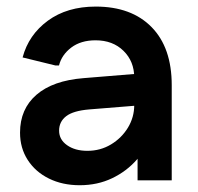

<svg xmlns="http://www.w3.org/2000/svg" viewBox="-20 -540 593 575"><path d="M218.7 14.7Q167 14.7 126.5 -5.3Q86 -25.3 63 -61Q40 -96.7 40 -142.7Q40 -213.7 89.2 -256.2Q138.3 -298.7 230.3 -306L425.7 -322V-226.7L247.3 -212.3Q199.3 -208.3 178.2 -192Q157 -175.7 157 -148.7Q157 -122 180.8 -105.2Q204.7 -88.3 241.7 -88.3Q280.7 -88.3 312.5 -107.5Q344.3 -126.7 363.2 -157.8Q382 -189 382 -225.3V-307.7Q382 -356.3 349.8 -387.8Q317.7 -419.3 266.3 -419.3Q222 -419.3 193.3 -397.5Q164.7 -375.7 156.7 -344H145.7L47.7 -368Q65.7 -435.7 123.3 -478Q181 -520.3 266.7 -520.3Q373.7 -520.3 434 -458.8Q494.3 -397.3 494.3 -285V0H392V-147L433.3 -140.7Q421.3 -98 390.3 -62.5Q359.3 -27 315.7 -6.2Q272 14.7 218.7 14.7Z"/></svg>

Font: Fustat
Style: Regular
Weight: 400
Designer: Mohamed Gaber, Khaled Hosny, Laura Garcia Mut
Foundry: Kief Type Foundry, Alif Type Foundry, Hard Type Foundry
Version: Version 1.007